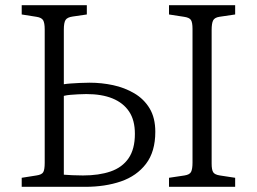

<svg xmlns="http://www.w3.org/2000/svg" viewBox="-20 -723 994 743"><path d="M64 0V-35L121 -44Q142 -47 147.5 -57Q153 -67 153 -93V-609Q153 -634 147 -644.5Q141 -655 121 -658L64 -667V-703H316V-667L261 -659Q240 -656 233.5 -645.5Q227 -635 227 -608V-397Q239 -399 254.5 -400Q270 -401 289 -402Q308 -403 327 -403Q373 -403 417.5 -393.5Q462 -384 499.5 -362Q537 -340 559 -303.5Q581 -267 581 -213Q581 -136 545 -89Q509 -42 448 -21Q387 0 309 0ZM227 -47Q241 -46 259.5 -45Q278 -44 301 -44Q363 -44 408 -59.5Q453 -75 477.5 -110.5Q502 -146 502 -205Q502 -258 479.5 -291.5Q457 -325 415.5 -342Q374 -359 314 -359Q298 -359 282 -358Q266 -357 252.5 -356Q239 -355 227 -352ZM634 0V-35L694 -44Q714 -47 719.5 -58Q725 -69 725 -94V-611Q725 -636 719 -645.5Q713 -655 692 -658L634 -667V-703H890V-667L829 -658Q810 -655 804.5 -643.5Q799 -632 799 -607V-90Q799 -66 805 -56.5Q811 -47 831 -44L890 -35V0Z"/></svg>

Font: Literata 18pt Light
Style: Regular
Weight: 300
Designer: Latin by Veronika Burian and Jose Scaglione. Greek by Irene Vlachou. Cyrillic by Vera Evstafieva.
Foundry: TypeTogether
Version: Version 3.103;gftools[0.9.29]